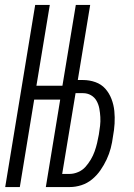

<svg xmlns="http://www.w3.org/2000/svg" viewBox="-20 -755 540 775"><path d="M1 0 122 -735H181L127 -409H232L286 -735H344L294 -432H315Q341 -432 365 -423.5Q389 -415 405 -397Q421 -379 430 -355.5Q439 -332 441.5 -307Q444 -282 442.5 -256Q441 -230 436 -204Q433 -180 427 -157Q421 -134 410.5 -111.5Q400 -89 385.5 -68Q371 -47 351.5 -31Q332 -15 308.5 -7.5Q285 0 262 0H165L223 -353H118L60 0ZM261 -53Q278 -53 295.5 -60.5Q313 -68 325 -81.5Q337 -95 346.5 -111Q356 -127 362 -144Q368 -161 372 -178Q376 -195 379 -212Q382 -230 384 -247.5Q386 -265 385 -282.5Q384 -300 381 -316.5Q378 -333 370 -347.5Q362 -362 347.5 -370.5Q333 -379 315 -379H285L231 -53Z"/></svg>

Font: Iosevka Term Curly Lt Obl
Style: Regular
Weight: 300
Italic angle: -9°
Designer: Belleve Invis
Foundry: Belleve Invis
Version: Version 32.3.0